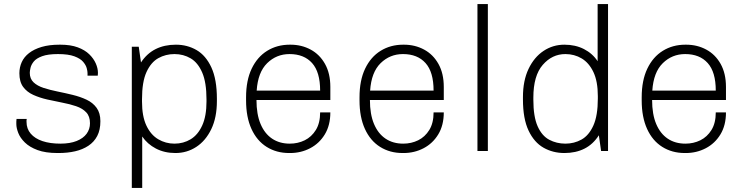

<svg xmlns="http://www.w3.org/2000/svg" viewBox="-20 -740 3650 941"><path d="M262 10Q203 10 164 -4.5Q125 -19 102 -41.5Q79 -64 69.5 -88.5Q60 -113 60 -132Q60 -139 60 -143.5Q60 -148 61 -157H111Q110 -153 110 -150Q110 -147 110 -143Q110 -109 130.5 -85Q151 -61 188 -48.5Q225 -36 276 -36Q323 -36 355.5 -49Q388 -62 404.5 -84.5Q421 -107 421 -136Q421 -170 402.5 -189.5Q384 -209 353 -219.5Q322 -230 285 -237Q248 -244 211 -252.5Q174 -261 143 -275Q112 -289 93.5 -314Q75 -339 75 -381Q75 -410 86.5 -435.5Q98 -461 122.5 -480Q147 -499 184 -510Q221 -521 272 -521H276Q326 -521 361 -508Q396 -495 417.5 -474Q439 -453 449.5 -429Q460 -405 460 -383Q460 -379 459.5 -374Q459 -369 459 -369H409V-382Q409 -391 405 -406Q401 -421 387.5 -437Q374 -453 344.5 -464Q315 -475 264 -475Q215 -475 186.5 -464.5Q158 -454 145.5 -438.5Q133 -423 129.5 -407.5Q126 -392 126 -383Q126 -354 144.5 -336.5Q163 -319 194 -309Q225 -299 262 -291.5Q299 -284 336 -275Q373 -266 404 -251.5Q435 -237 453.5 -211.5Q472 -186 472 -146Q472 -103 456.5 -73.5Q441 -44 413 -25.5Q385 -7 348 1.5Q311 10 267 10Z M626 181V-511H660L671 -434Q700 -478 743 -499.5Q786 -521 842 -521Q898 -521 943.5 -494.5Q989 -468 1016 -409.5Q1043 -351 1043 -256V-245Q1043 -164 1015.5 -107Q988 -50 942 -20Q896 10 840 10Q786 10 744 -12Q702 -34 677 -71V181ZM835 -36Q879 -36 914.5 -57.5Q950 -79 971 -125Q992 -171 992 -242V-253Q992 -336 971 -384.5Q950 -433 914.5 -454Q879 -475 835 -475Q792 -475 756 -455Q720 -435 698 -387Q676 -339 676 -254V-242Q676 -170 697.5 -124.5Q719 -79 755.5 -57.5Q792 -36 835 -36Z M1397 10Q1335 10 1287 -20Q1239 -50 1212.5 -108Q1186 -166 1186 -248V-263Q1186 -346 1213.5 -403.5Q1241 -461 1289.5 -491Q1338 -521 1400 -521H1404Q1458 -521 1502.5 -497Q1547 -473 1573 -426.5Q1599 -380 1599 -314V-250H1237Q1237 -180 1257 -132.5Q1277 -85 1313.5 -60.5Q1350 -36 1400 -36Q1440 -36 1473.5 -52.5Q1507 -69 1528 -103Q1549 -137 1549 -189H1599Q1599 -126 1572 -81.5Q1545 -37 1500 -13.5Q1455 10 1402 10ZM1238 -296H1549Q1549 -387 1509.5 -431Q1470 -475 1399 -475Q1335 -475 1289.5 -430.5Q1244 -386 1238 -296Z M1953 10Q1891 10 1843 -20Q1795 -50 1768.5 -108Q1742 -166 1742 -248V-263Q1742 -346 1769.5 -403.5Q1797 -461 1845.5 -491Q1894 -521 1956 -521H1960Q2014 -521 2058.5 -497Q2103 -473 2129 -426.5Q2155 -380 2155 -314V-250H1793Q1793 -180 1813 -132.5Q1833 -85 1869.5 -60.5Q1906 -36 1956 -36Q1996 -36 2029.5 -52.5Q2063 -69 2084 -103Q2105 -137 2105 -189H2155Q2155 -126 2128 -81.5Q2101 -37 2056 -13.5Q2011 10 1958 10ZM1794 -296H2105Q2105 -387 2065.5 -431Q2026 -475 1955 -475Q1891 -475 1845.5 -430.5Q1800 -386 1794 -296Z M2320 0V-720H2371V0Z M2746 10Q2690 10 2644 -16Q2598 -42 2570.5 -100Q2543 -158 2543 -253V-264Q2543 -345 2570.5 -402.5Q2598 -460 2644 -490.5Q2690 -521 2746 -521Q2800 -521 2842 -499.5Q2884 -478 2909 -440V-720H2960V0H2926L2915 -77Q2887 -33 2844.5 -11.5Q2802 10 2746 10ZM2751 -36Q2794 -36 2830 -56Q2866 -76 2888 -124.5Q2910 -173 2910 -257V-269Q2910 -341 2888.5 -386.5Q2867 -432 2831 -453.5Q2795 -475 2751 -475Q2686 -475 2640 -422Q2594 -369 2594 -262V-251Q2594 -168 2615 -121Q2636 -74 2672 -55Q2708 -36 2751 -36Z M3336 10Q3274 10 3226 -20Q3178 -50 3151.5 -108Q3125 -166 3125 -248V-263Q3125 -346 3152.5 -403.5Q3180 -461 3228.5 -491Q3277 -521 3339 -521H3343Q3397 -521 3441.5 -497Q3486 -473 3512 -426.5Q3538 -380 3538 -314V-250H3176Q3176 -180 3196 -132.5Q3216 -85 3252.5 -60.5Q3289 -36 3339 -36Q3379 -36 3412.5 -52.5Q3446 -69 3467 -103Q3488 -137 3488 -189H3538Q3538 -126 3511 -81.5Q3484 -37 3439 -13.5Q3394 10 3341 10ZM3177 -296H3488Q3488 -387 3448.5 -431Q3409 -475 3338 -475Q3274 -475 3228.5 -430.5Q3183 -386 3177 -296Z"/></svg>

Font: Chivo Medium Thin
Style: Regular
Weight: 250
Version: Version 2.002